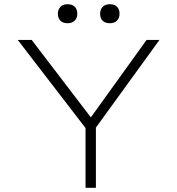

<svg xmlns="http://www.w3.org/2000/svg" viewBox="-20 -889 839 909"><path d="M385 0V-319L394 -271L64 -700H130L418 -323L402 -322L674 -700H735L421 -267L434 -327V0ZM500 -779Q478 -779 466 -791Q454 -803 454 -824Q454 -844 466 -856.5Q478 -869 500 -869Q522 -869 534 -857Q546 -845 546 -824Q546 -804 534 -791.5Q522 -779 500 -779ZM300 -779Q278 -779 266 -791Q254 -803 254 -824Q254 -844 266 -856.5Q278 -869 300 -869Q322 -869 334 -857Q346 -845 346 -824Q346 -804 334 -791.5Q322 -779 300 -779Z"/></svg>

Font: Lexend Giga ExtraLight
Style: Regular
Weight: 250
Version: Version 1.007